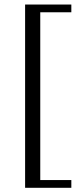

<svg xmlns="http://www.w3.org/2000/svg" viewBox="-20 -720 357 868"><path d="M93.5 129V-699.5H302.5V-664.5H162V94H302.5V129Z"/></svg>

Font: Newsreader Text
Style: Regular
Weight: 400
Designer: Hugues Gentile
Foundry: Production Type
Version: Version 1.002